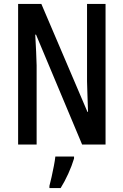

<svg xmlns="http://www.w3.org/2000/svg" viewBox="-20 -734 627 975"><path d="M516 0H397L163 -558H159Q162 -508 163.5 -471Q165 -434 166 -402V0H72V-714H190L424 -166H427Q425 -217 424 -253.5Q423 -290 422 -321V-714H516ZM356 71Q345 108 326.5 148.5Q308 189 288 221H231V210Q236 192 242 164.5Q248 137 253.5 109Q259 81 261 61H356Z"/></svg>

Font: Noto Sans Gurmukhi ExtraCondensed Medium
Style: Regular
Weight: 500
Width: 2
Designer: Jelle Bosma - Monotype Design Team
Foundry: Monotype Imaging Inc.
Version: Version 2.004; ttfautohint (v1.8.4.7-5d5b)